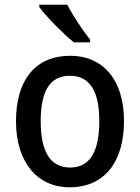

<svg xmlns="http://www.w3.org/2000/svg" viewBox="-20 -786 595 816"><path d="M266 -766H147V-756C174 -718 250 -641 294 -606H363V-618C333 -654 289 -721 266 -766ZM507 -271C507 -450 415 -549 279 -549C131 -549 48 -447 48 -271C48 -97 138 10 276 10C424 10 507 -98 507 -271ZM153 -270C153 -396 190 -464 277 -464C364 -464 402 -395 402 -271C402 -145 364 -74 278 -74C191 -74 153 -146 153 -270Z"/></svg>

Font: Noto Sans Lao SemiCondensed Medium
Style: Regular
Weight: 500
Width: 4
Designer: Monotype Design Team
Foundry: Monotype Imaging Inc.
Version: Version 2.003